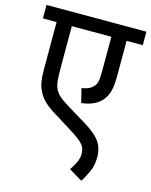

<svg xmlns="http://www.w3.org/2000/svg" viewBox="-120 -700 758 962"><g transform="rotate(15 259.0 -219.0)"><path d="M518 -552H434V-370Q434 -322 427 -294Q420 -266 404 -245Q371 -201 295 -192L277 -265Q297 -268 311 -274Q325 -280 335 -290Q346 -301 350.5 -317Q355 -333 355 -369V-552H150V-335Q150 -295 152.5 -269.5Q155 -244 164 -226Q173 -208 190.5 -193Q208 -178 238 -160L340 -98Q396 -64 419.5 -31Q443 2 443 50Q443 91 428 125Q413 159 396 184L327 142Q341 122 352 99.5Q363 77 363 53Q363 35 356.5 20.5Q350 6 330.5 -10.5Q311 -27 273 -50L185 -105Q151 -125 126.5 -147.5Q102 -170 89 -200Q79 -220 75 -245.5Q71 -271 71 -311V-552H0V-622H518Z"/></g></svg>

Font: Noto Sans SemiCondensed
Style: Regular
Weight: 400
Width: 4
Designer: Monotype Design Team
Foundry: Monotype Imaging Inc.
Version: Version 2.013; ttfautohint (v1.8.4.7-5d5b)